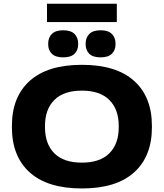

<svg xmlns="http://www.w3.org/2000/svg" viewBox="-20 -1016 901 1056"><path d="M238.5 -894.5V-995.5H622.5V-894.5ZM430.5 20.5Q242 20.5 143.8 -67.5Q45.5 -155.5 45.5 -316V-323.5Q45.5 -483.5 143.8 -571.5Q242 -659.5 430.5 -659.5Q619 -659.5 717.2 -571.5Q815.5 -483.5 815.5 -323.5V-316Q815.5 -155.5 717.2 -67.5Q619 20.5 430.5 20.5ZM430.5 -121.5Q530 -121.5 581.5 -173Q633 -224.5 633 -315.5V-324Q633 -414.5 581.5 -466Q530 -517.5 430.5 -517.5Q330 -517.5 278.8 -466Q227.5 -414.5 227.5 -324V-315.5Q227.5 -224.5 278.8 -173Q330 -121.5 430.5 -121.5ZM327 -700.5Q285.5 -700.5 265.2 -720.2Q245 -740 245 -773V-775.5Q245 -809 265.2 -829.2Q285.5 -849.5 327 -849.5Q370 -849.5 390 -829.2Q410 -809 410 -775.5V-773Q410 -740 390 -720.2Q370 -700.5 327 -700.5ZM533.5 -700.5Q491 -700.5 471 -720.2Q451 -740 451 -773V-775.5Q451 -809 471.2 -829.2Q491.5 -849.5 533.5 -849.5Q575 -849.5 595.2 -829.2Q615.5 -809 615.5 -775.5V-773Q615.5 -740 595.2 -720.2Q575 -700.5 533.5 -700.5Z"/></svg>

Font: Anek Latin Expanded
Style: Bold
Weight: 700
Width: 7
Designer: Yesha Goshar
Foundry: Ek Type
Version: Version 1.003